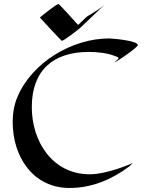

<svg xmlns="http://www.w3.org/2000/svg" viewBox="-20 -913 719 954"><path d="M665 -689C665 -711 539 -722 522 -722C338 -722 139 -603 67 -432C50 -393 43 -349 43 -307C43 -134 144 21 326 21C436 21 535 -21 621 -85C627 -90 640 -103 640 -103C640 -103 516 -47 426 -47C243 -47 138 -207 138 -381C138 -565 246 -655 421 -655C464 -655 513 -650 553 -634C556 -633 569 -629 569 -624C569 -618 550 -607 549 -603C562 -607 665 -678 665 -689ZM501 -891C482 -873 458 -859 436 -845C428 -840 416 -834 409 -828L368 -789C360 -799 274 -893 271 -893C260 -893 191 -837 178 -826C187 -816 285 -710 287 -710C297 -710 368 -765 379 -775Z"/></svg>

Font: Fondamento
Style: Regular
Weight: 400
Designer: Astigmatic (AOETI)
Foundry: Astigmatic (AOETI)
Version: Version 1.001